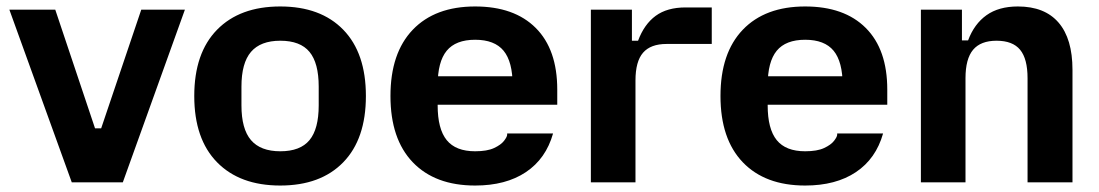

<svg xmlns="http://www.w3.org/2000/svg" viewBox="-20 -564 3400 594"><path d="M202 0 9 -534H151L274 -167H293L417 -534H552L360 0Z M847 10Q722 10 651.5 -62Q581 -134 581 -267Q581 -400 651.5 -472Q722 -544 847 -544Q972 -544 1042 -472Q1112 -400 1112 -267Q1112 -134 1042 -62Q972 10 847 10ZM847.2 -96Q909 -96 937.5 -130.5Q966 -164.9 966 -238V-296Q966 -369.1 937.5 -403.5Q909 -438 847.2 -438Q786.1 -438 756.5 -403.5Q727 -369.1 727 -296V-238Q727 -164.9 756.5 -130.5Q786.1 -96 847.2 -96Z M1450 10Q1326 10 1257 -62Q1188 -134 1188 -267Q1188 -400 1257 -472Q1326 -544 1450 -544Q1571 -544 1637.5 -477.5Q1704 -411 1704 -287V-240H1276V-328H1657L1566 -274V-300Q1566 -373 1538 -407Q1510 -441 1450 -441Q1390 -441 1362 -407Q1334 -373 1334 -300V-238Q1334 -165 1362 -130.5Q1390 -96 1450 -96Q1487 -96 1508.5 -106Q1530 -116 1539.5 -128.5Q1549 -141 1549 -147V-151H1691Q1669 -73 1607 -31.5Q1545 10 1450 10Z M1808 0V-534H1935V-438H1954Q1973 -489 2008.5 -515Q2044 -541 2101 -541H2182V-428H2042Q1993 -428 1969.5 -401Q1946 -374 1946 -315V0Z M2471 10Q2347 10 2278 -62Q2209 -134 2209 -267Q2209 -400 2278 -472Q2347 -544 2471 -544Q2592 -544 2658.5 -477.5Q2725 -411 2725 -287V-240H2297V-328H2678L2587 -274V-300Q2587 -373 2559 -407Q2531 -441 2471 -441Q2411 -441 2383 -407Q2355 -373 2355 -300V-238Q2355 -165 2383 -130.5Q2411 -96 2471 -96Q2508 -96 2529.5 -106Q2551 -116 2560.5 -128.5Q2570 -141 2570 -147V-151H2712Q2690 -73 2628 -31.5Q2566 10 2471 10Z M2829 0V-534H2956V-439H2975Q2994 -490 3032 -517Q3070 -544 3129 -544Q3212 -544 3255 -494Q3298 -444 3298 -348V0H3159V-322Q3159 -382 3136 -410Q3113 -438 3063 -438Q3014 -438 2990.5 -410Q2967 -382 2967 -322V0Z"/></svg>

Font: Mozilla Text ExtraLight
Style: Regular
Weight: 200
Designer: Studio DRAMA
Foundry: Studio DRAMA
Version: Version 1.000